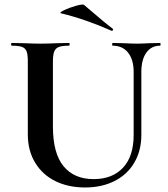

<svg xmlns="http://www.w3.org/2000/svg" viewBox="-20 -815 743 849"><path d="M478 -613Q476 -613 476 -619Q476 -625 478 -625L526 -624Q564 -622 587 -622Q606 -622 642 -624L688 -625Q690 -625 690 -619Q690 -613 688 -613Q649 -613 627 -582Q605 -551 605 -497V-219Q605 -149 574 -96Q543 -43 486.5 -14.5Q430 14 356 14Q282 14 225 -14Q168 -42 135.5 -95.5Q103 -149 103 -221V-544Q103 -574 97.5 -588Q92 -602 77.5 -607.5Q63 -613 32 -613Q29 -613 29 -619Q29 -625 32 -625L85 -624Q131 -622 158 -622Q188 -622 234 -624L285 -625Q288 -625 288 -619Q288 -613 285 -613Q254 -613 239.5 -607Q225 -601 219.5 -586.5Q214 -572 214 -542V-256Q214 -137 261 -80Q308 -23 394 -23Q477 -23 524 -73.5Q571 -124 571 -218V-497Q571 -551 546.5 -582Q522 -613 478 -613ZM251 -756Q239 -758 262.5 -769.5Q286 -781 316.5 -789.5Q347 -798 352 -793L399 -753Q443 -715 477 -689Q480 -688 480 -685Q480 -682 478 -680Q476 -678 473 -679Q361 -729 251 -756Z"/></svg>

Font: Cormorant SC
Style: Bold
Weight: 700
Designer: Christian Thalmann (Catharsis Fonts)
Foundry: Catharsis Fonts
Version: Version 4.000